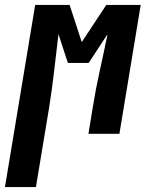

<svg xmlns="http://www.w3.org/2000/svg" viewBox="-75 -540 595 775"><path d="M-55 215 67 -520H206L255 -370L354 -520H493L407 0H282L299 -104Q311 -179 327.5 -253.5Q344 -328 359 -402L283 -286H199L161 -402Q152 -328 143.5 -253.5Q135 -179 123 -104L70 215Z"/></svg>

Font: Iosevka Term Curly Heavy
Style: Italic
Weight: 900
Italic angle: -9°
Designer: Belleve Invis
Foundry: Belleve Invis
Version: Version 32.3.0